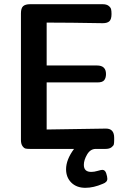

<svg xmlns="http://www.w3.org/2000/svg" viewBox="-20 -712 607 918"><path d="M80.1 -43V-647.9Q80.1 -672.9 90.6 -682.4Q101.1 -691.9 124 -691.9H470.2Q489.3 -691.9 499 -684.3Q508.8 -676.8 511 -668.5Q513.2 -660.2 513.2 -645Q513.2 -620.1 503.2 -610.6Q493.2 -601.1 471.2 -601.1Q309.1 -604 203.1 -604V-398.9H443.8Q486.8 -398.9 486.8 -357.9Q486.8 -339.8 478.5 -328.9Q470.2 -317.9 445.8 -317.9H203.1V-92.8L486.8 -97.2Q525.9 -97.2 525.9 -53.2V-43Q525.9 -29.8 524.4 -22.5Q522.9 -15.1 512.9 -7.6Q502.9 0 483.9 0H438Q412.1 0 396.5 26.6Q380.9 53.2 380.9 76.2Q380.9 110.4 417 109.9Q430.2 109.9 447 105Q463.9 100.1 469.2 100.1Q482.4 100.1 487.8 116.5Q493.2 132.8 493.2 143.1Q493.2 159.2 471.2 167Q427.2 186 388.2 186Q346.2 186 321 161.1Q295.9 136.2 295.9 97.2Q295.9 51.3 334 0H124Q110.8 0 103 -1.5Q95.2 -2.9 87.6 -13.4Q80.1 -23.9 80.1 -43Z"/></svg>

Font: CMU Sans Serif Demi Condensed
Style: DemiCondensed
Weight: 600
Width: 3
Version: Version 0.7.0